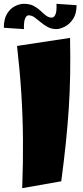

<svg xmlns="http://www.w3.org/2000/svg" viewBox="-42 -965 434 1003"><path d="M74 18Q79 -116 78 -236Q77 -356 69.5 -475Q62 -594 47 -725L324 -767Q326 -664 324.5 -575.5Q323 -487 317.5 -402Q312 -317 302.5 -224Q293 -131 278 -18ZM83 -813 -22 -820Q-22 -865 -5.5 -892.5Q11 -920 35.5 -932.5Q60 -945 83 -945Q114 -945 134.5 -934Q155 -923 169.5 -909Q184 -895 198 -884Q212 -873 229 -873Q240 -873 247.5 -889Q255 -905 253 -945L358 -938Q358 -893 339.5 -865.5Q321 -838 296 -825.5Q271 -813 253 -813Q227 -813 207 -824Q187 -835 170.5 -849Q154 -863 139 -874Q124 -885 107 -885Q97 -885 89.5 -869Q82 -853 83 -813Z"/></svg>

Font: Marhey Light
Style: Regular
Weight: 300
Designer: Nur Syamsi & Bustanul Arifin
Foundry: Namelatype
Version: Version 1.000